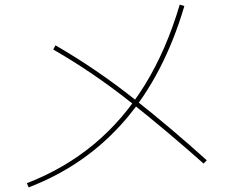

<svg xmlns="http://www.w3.org/2000/svg" viewBox="-20 -773 1040 830"><path d="M104 37 96 19Q259 -44 386.5 -150Q514 -256 606.5 -406.5Q699 -557 757 -753L777 -747Q689 -449 520.5 -253.5Q352 -58 104 37ZM874 -80 860 -66Q706 -203 545 -331Q384 -459 210 -559L220 -577Q396 -475 558 -347Q720 -219 874 -80Z"/></svg>

Font: Murecho Thin
Style: Regular
Weight: 100
Designer: Neil Summerour
Foundry: Positype
Version: Version 1.010